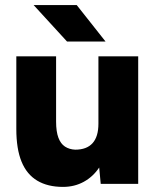

<svg xmlns="http://www.w3.org/2000/svg" viewBox="-20 -721 613 753"><path d="M227 12Q167 12 126 -12.5Q85 -37 64.5 -87Q44 -137 44 -215V-500H200V-244Q200 -205 209 -181Q218 -157 235 -146Q252 -135 275 -134Q320 -134 343 -159.5Q366 -185 366 -236V-500H522V0H375L369 -64Q345 -28 308.5 -8Q272 12 227 12ZM243 -558 112 -701H281L394 -558Z"/></svg>

Font: Figtree ExtraBold
Style: Regular
Weight: 800
Designer: Erik Kennedy
Foundry: Erik Kennedy
Version: Version 2.002